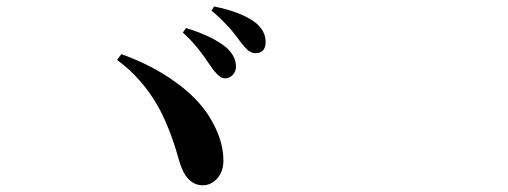

<svg xmlns="http://www.w3.org/2000/svg" viewBox="-20 -711 1540 582"><path d="M594.7 -149.4Q543.9 -149.4 522.5 -225.6Q496.1 -321.3 460 -386.7Q411.1 -473.6 335 -529.3L347.7 -546.9Q441.4 -513.7 513.7 -460.9Q577.1 -415 611.3 -362.3Q657.2 -291 657.2 -224.6Q657.2 -191.4 638.7 -170.4Q620.1 -149.4 594.7 -149.4ZM660.2 -473.6Q642.6 -474.6 617.2 -512.7Q616.2 -513.7 614.3 -516.6Q575.2 -576.2 534.2 -612.3L543.9 -626Q627 -600.6 668.9 -564.5Q695.3 -539.1 695.3 -508.8Q695.3 -494.1 685.1 -483.4Q674.8 -472.7 660.2 -473.6ZM753.9 -549.8Q742.2 -549.8 730.5 -559.6Q723.6 -565.4 708 -585Q707 -586.9 706.1 -587.9Q669.9 -638.7 621.1 -678.7L628.9 -691.4Q710.9 -674.8 752.9 -643.6Q785.2 -618.2 785.2 -584Q785.2 -549.8 753.9 -549.8Z"/></svg>

Font: Bpmf GenRyu Min B
Style: B
Weight: 700
Foundry: But Ko
Version: Version 1.320